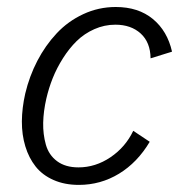

<svg xmlns="http://www.w3.org/2000/svg" viewBox="-20 -516 516 546"><path d="M204.1 9.8Q163.6 9.8 132.1 -4.2Q100.6 -18.1 81.3 -42.5Q62 -66.9 52 -99.9Q42 -132.8 42.2 -170.9Q42.5 -209 51.8 -250Q63.5 -299.3 86.2 -343Q108.9 -386.7 141.1 -421.1Q173.3 -455.6 216.8 -475.8Q260.3 -496.1 309.1 -496.1Q373.5 -496.1 414.8 -461.9Q456.1 -427.7 469.2 -369.1L408.2 -350.1Q407.7 -395.5 380.1 -420.7Q352.5 -445.8 308.1 -445.8Q276.9 -445.8 248.3 -433.1Q219.7 -420.4 198.2 -399.4Q176.8 -378.4 159.2 -350.6Q141.6 -322.8 130.1 -294.2Q118.7 -265.6 111.8 -235.8Q103.5 -199.7 102.8 -167Q102.1 -134.3 110.4 -104.7Q118.7 -75.2 142.3 -57.6Q166 -40 203.1 -40Q251.5 -40 294.2 -68.8Q336.9 -97.7 358.9 -144L405.8 -112.8Q370.6 -53.7 318.4 -22Q266.1 9.8 204.1 9.8Z"/></svg>

Font: HK Grotesk Light Italic
Style: Regular
Weight: 300
Italic angle: -13°
Designer: Alfredo Marco Pradil and Stefan Peev
Foundry: Hanken Design Co.
Version: Version 1.000;PS 001.000;hotconv 1.0.88;makeotf.lib2.5.64775